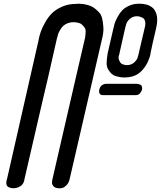

<svg xmlns="http://www.w3.org/2000/svg" viewBox="-20 -814 863 1029"><path d="M573 -304H555H532Q520 -304 515 -311Q510 -318 511 -326L512 -333Q519 -365 554 -365H556H569H698H711H712Q716 -365 720.5 -364Q725 -363 731.5 -360.5Q738 -358 740.5 -350.5Q743 -343 741 -333Q741 -332 740 -330Q739 -328 736.5 -323Q734 -318 730.5 -314Q727 -310 721 -307Q715 -304 707 -304H684ZM660 -465Q684 -465 700 -480Q716 -495 719 -510L723 -525L736 -582L749 -637L757 -671Q761 -690 757 -702.5Q753 -715 743 -719.5Q733 -724 727 -725.5Q721 -727 716 -727H715Q691 -727 675.5 -712.5Q660 -698 656 -683L652 -668L644 -634L619 -522Q613 -506 617 -495Q621 -484 625.5 -478Q630 -472 638.5 -469Q647 -466 651.5 -465.5Q656 -465 659 -465ZM787 -530Q787 -527 786 -522Q784 -514 781.5 -506Q779 -498 773.5 -485.5Q768 -473 761 -462Q754 -451 743.5 -439Q733 -427 720.5 -418.5Q708 -410 690 -404.5Q672 -399 652 -399H642Q633 -399 623.5 -400.5Q614 -402 600.5 -406Q587 -410 578 -418.5Q569 -427 560 -441.5Q551 -456 551.5 -477Q552 -498 557 -528L582 -637L588 -663Q589 -665 590 -670Q592 -682 596.5 -694Q601 -706 611.5 -725.5Q622 -745 635.5 -759Q649 -773 672.5 -783.5Q696 -794 723 -794H733Q740 -794 746.5 -793Q753 -792 762.5 -790Q772 -788 780 -784Q788 -780 796.5 -773.5Q805 -767 810.5 -757Q816 -747 819.5 -734.5Q823 -722 822.5 -704Q822 -686 817 -664L798 -582ZM260 151 388 -405 436 -612Q439 -632 439 -646Q439 -660 431 -669.5Q423 -679 417 -684Q411 -689 400.5 -691.5Q390 -694 385 -694.5Q380 -695 375 -695H374Q353 -695 336 -686.5Q319 -678 309.5 -664.5Q300 -651 295 -640Q290 -629 288 -618L285 -608L239 -405L204 -256L110 151Q110 153 109.5 156Q109 159 105 166.5Q101 174 95 179.5Q89 185 77.5 190Q66 195 51 195H50Q46 195 40.5 194Q35 193 27 189.5Q19 186 15.5 177Q12 168 15 154L18 144L187 -600Q187 -604 189 -611Q193 -628 199.5 -646.5Q206 -665 221.5 -693Q237 -721 257 -741.5Q277 -762 311 -777.5Q345 -793 386 -793Q392 -794 401 -794Q413 -794 424.5 -792.5Q436 -791 452.5 -786.5Q469 -782 481.5 -773.5Q494 -765 508 -751Q522 -737 527 -717Q532 -697 534 -668.5Q536 -640 526 -602L353 147Q348 167 336.5 178.5Q325 190 317 192.5Q309 195 301 195H298Q276 195 266.5 184Q257 173 259 162Z"/></svg>

Font: Soda Fountain
Style: RegularOblique
Weight: 400
Version: Version 1.0